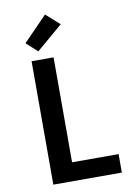

<svg xmlns="http://www.w3.org/2000/svg" viewBox="-105 -1059 809 1126"><g transform="rotate(-10 300.0 -495.5)"><path d="M119 0V-735H250V-110H527V0ZM168 -785 102 -845 244 -991 325 -919Z"/></g></svg>

Font: Iosevka Extrabold Extended
Style: Regular
Weight: 800
Width: 7
Monospace: yes
Designer: Belleve Invis
Foundry: Belleve Invis
Version: Version 32.5.0; ttfautohint (v1.8.4)